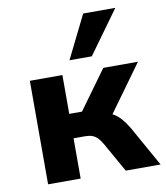

<svg xmlns="http://www.w3.org/2000/svg" viewBox="-85 -835 781 906"><g transform="rotate(-10 305.5 -382.5)"><path d="M72 0V-496H228V-310H289L424 -496H590L407 -243L383 -286Q410 -283 431 -271.5Q452 -260 469.5 -240Q487 -220 503 -193L611 0H444L364 -142Q353 -161 342 -172Q331 -183 317 -188Q303 -193 284 -193H228V0ZM273 -559 375 -765H529L380 -559Z"/></g></svg>

Font: Nunito Sans 10pt ExtraBold
Style: Regular
Weight: 800
Designer: Vernon Adams
Foundry: Vernon Adams
Version: Version 3.101;gftools[0.9.27]